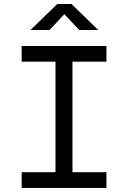

<svg xmlns="http://www.w3.org/2000/svg" viewBox="-20 -918 626 938"><path d="M85.9 0V-76.7H251V-616.7H85.9V-693.4H500V-616.7H334V-76.7H500V0ZM128.9 -771.5 259.8 -898.4H329.1L460 -771.5H367.2L294.4 -848.6L221.7 -771.5Z"/></svg>

Font: Cascadia Code NF SemiLight
Style: Regular
Weight: 350
Monospace: yes
Designer: Aaron Bell
Foundry: Saja Typeworks
Version: Version 2404.023; ttfautohint (v1.8.4)